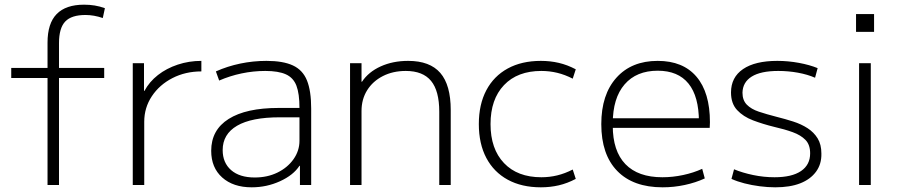

<svg xmlns="http://www.w3.org/2000/svg" viewBox="-20 -790 3854 820"><path d="M183 0V-457H28V-500H183V-608Q183 -690 222 -730Q261 -770 339 -770Q363 -770 384.5 -766.5Q406 -763 428 -755L419 -713Q381 -726 345 -726Q285 -726 258.5 -698Q232 -670 232 -606V-500H425V-457H232V0Z M547 0V-520H595V-402H597Q618 -441 654.5 -469.5Q691 -498 739 -514Q787 -530 840 -530V-485Q772 -485 716.5 -456.5Q661 -428 628.5 -379Q596 -330 596 -270V0Z M1055 10Q976 10 929 -32Q882 -74 882 -146Q882 -235 956.5 -282Q1031 -329 1170 -329H1259Q1259 -390 1246 -424Q1233 -458 1201 -472.5Q1169 -487 1113 -487Q1062 -487 1012 -476.5Q962 -466 916 -446L902 -485Q951 -507 1006 -518.5Q1061 -530 1118 -530Q1189 -530 1231 -510.5Q1273 -491 1291 -446.5Q1309 -402 1309 -326V0H1261V-82H1259Q1233 -42 1176 -16Q1119 10 1055 10ZM1068 -32Q1122 -32 1165 -53Q1208 -74 1233.5 -110Q1259 -146 1259 -189V-289H1175Q1054 -289 992.5 -253Q931 -217 931 -149Q931 -95 967 -63.5Q1003 -32 1068 -32Z M1475 0V-520H1524V-441H1526Q1554 -483 1606 -506.5Q1658 -530 1723 -530Q1816 -530 1860.5 -478.5Q1905 -427 1905 -320V0H1856V-313Q1856 -402 1821 -444.5Q1786 -487 1713 -487Q1658 -487 1615 -465Q1572 -443 1548 -404.5Q1524 -366 1524 -316V0Z M2290 10Q2208 10 2148.5 -22.5Q2089 -55 2057 -115.5Q2025 -176 2025 -260Q2025 -344 2057 -404.5Q2089 -465 2148.5 -497.5Q2208 -530 2290 -530Q2330 -530 2366.5 -521.5Q2403 -513 2439 -494L2426 -454Q2393 -471 2360 -479Q2327 -487 2292 -487Q2190 -487 2132.5 -426.5Q2075 -366 2075 -260Q2075 -154 2132.5 -93.5Q2190 -33 2292 -33Q2327 -33 2360 -41Q2393 -49 2426 -66L2439 -26Q2403 -7 2366.5 1.5Q2330 10 2290 10Z M2810 10Q2684 10 2616 -60Q2548 -130 2548 -260Q2548 -386 2612.5 -458Q2677 -530 2789 -530Q2897 -530 2954.5 -462.5Q3012 -395 3012 -268Q3012 -261 3011.5 -255Q3011 -249 3011 -244H2575V-285H2977L2965 -270Q2965 -378 2920.5 -433Q2876 -488 2789 -488Q2698 -488 2647.5 -429.5Q2597 -371 2597 -263V-253Q2597 -145 2651 -89Q2705 -33 2809 -33Q2853 -33 2897.5 -42.5Q2942 -52 2979 -69L2990 -28Q2951 -10 2904.5 0Q2858 10 2810 10Z M3291 10Q3259 10 3224.5 5.5Q3190 1 3159 -7Q3128 -15 3104 -26L3115 -67Q3151 -52 3196.5 -42.5Q3242 -33 3288 -33Q3362 -33 3401 -59.5Q3440 -86 3440 -135Q3440 -172 3420 -192.5Q3400 -213 3365.5 -225.5Q3331 -238 3287 -248Q3238 -260 3196 -276Q3154 -292 3128 -320Q3102 -348 3102 -395Q3102 -460 3153.5 -495Q3205 -530 3300 -530Q3346 -530 3392 -521.5Q3438 -513 3472 -499L3461 -458Q3429 -472 3388 -479.5Q3347 -487 3304 -487Q3229 -487 3190.5 -463Q3152 -439 3151 -394Q3151 -362 3169.5 -343Q3188 -324 3221 -313Q3254 -302 3297 -291Q3333 -282 3367.5 -271Q3402 -260 3429 -242.5Q3456 -225 3472 -199Q3488 -173 3488 -134Q3489 -89 3465 -56.5Q3441 -24 3397.5 -7Q3354 10 3291 10Z M3636 -654V-730H3713V-654ZM3649 0V-520H3699V0Z"/></svg>

Font: M PLUS 1 Thin Light
Style: Regular
Weight: 300
Version: Version 1.001